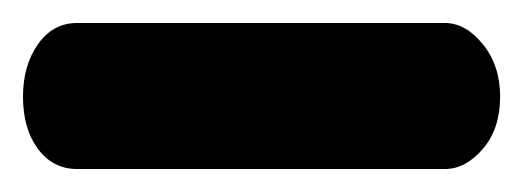

<svg xmlns="http://www.w3.org/2000/svg" viewBox="-74 -20 455 167"><path d="M-7 127Q-28 127 -41 109.5Q-54 92 -54 64Q-54 37 -41 18.5Q-28 0 -7 0H313Q331 0 346 18.5Q361 37 361 64Q361 92 346 109.5Q331 127 313 127Z"/></svg>

Font: Dosis ExtraBold
Style: Regular
Weight: 800
Designer: EdgarTolentino, PabloImpallari, IginoMarini
Foundry: EdgarTolentino, PabloImpallari, IginoMarini
Version: Version 3.001; ttfautohint (v1.8.2)